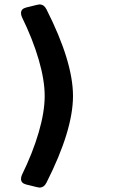

<svg xmlns="http://www.w3.org/2000/svg" viewBox="-20 -789 540 868"><path d="M79 2Q75 11 75 20Q75 39 98 45L147 57Q155 59 158 59Q179 59 190 37Q310 -200 310 -355Q310 -510 190 -747Q179 -769 158 -769Q155 -769 147 -767L98 -755Q75 -749 75 -730Q75 -721 79 -712Q128 -612 155 -519.5Q182 -427 182 -355Q182 -283 155 -190.5Q128 -98 79 2Z"/></svg>

Font: Yusei Magic
Style: Regular
Weight: 400
Designer: Tanukizamurai
Foundry: Yusei Magic Project
Version: Version 1.200